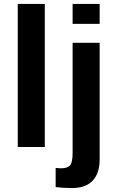

<svg xmlns="http://www.w3.org/2000/svg" viewBox="-20 -745 596 973"><path d="M207 0H70V-725H207ZM485 -624H348V-725H485ZM345 208Q300 208 262 203V106L287 108Q323 108 335.5 92.5Q348 77 348 29V-528H485V63Q485 133 449.5 170.5Q414 208 345 208Z"/></svg>

Font: Libra Sans
Style: Bold
Weight: 700
Foundry: Context Ltd
Version: Version 1.000